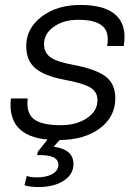

<svg xmlns="http://www.w3.org/2000/svg" viewBox="-20 -552 552 776"><path d="M305 -532Q405 -532 449.5 -490Q494 -448 480 -366H413Q423 -422 394 -447Q365 -472 296 -472Q237 -472 197.5 -444Q158 -416 158 -374Q158 -338 185.5 -319.5Q213 -301 276 -290Q366 -273 406 -243.5Q446 -214 446 -155Q446 -80 384 -33.5Q322 13 221 14L197 41Q277 52 277 111Q277 152 238 178Q199 204 135 204Q103 204 79 197L88 159Q106 165 128 165Q168 165 192 151Q216 137 216 114Q216 72 130 75L133 61L172 12Q8 -3 24 -154H92Q85 -95 117 -70.5Q149 -46 225 -46Q289 -46 331.5 -74.5Q374 -103 374 -147Q374 -181 344.5 -198.5Q315 -216 239 -230Q160 -245 123 -276Q86 -307 86 -366Q86 -437 148 -484.5Q210 -532 305 -532Z"/></svg>

Font: Nacelle Light
Style: Italic
Weight: 300
Italic angle: -12°
Designer: Sora Sagano
Foundry: Sora Sagano
Version: Version 1.000;FEAKit 1.0